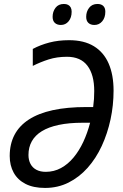

<svg xmlns="http://www.w3.org/2000/svg" viewBox="-20 -925 613 955"><path d="M204.1 9.8Q146 9.8 106.9 -10.3Q67.9 -30.3 48.1 -66.2Q28.3 -102.1 28.3 -148.9Q28.3 -208.5 52 -253.9Q75.7 -299.3 123.3 -330.3Q170.9 -361.3 242.4 -377Q314 -392.6 410.2 -392.6H443.4Q446.3 -414.1 447.5 -432.6Q448.7 -451.2 448.7 -472.2Q448.7 -553.2 415 -597.9Q381.3 -642.6 313 -642.6Q263.2 -642.6 221.9 -629.4Q180.7 -616.2 143.1 -597.2V-681.6Q180.7 -701.7 225.3 -713.4Q270 -725.1 323.7 -725.1Q397.9 -725.1 447 -695.1Q496.1 -665 520.5 -608.9Q544.9 -552.7 544.9 -474.1Q544.9 -401.4 529.8 -331.1Q514.6 -260.7 486.1 -199Q457.5 -137.2 415.8 -90.3Q374 -43.5 320.8 -16.8Q267.6 9.8 204.1 9.8ZM207.5 -70.3Q248.5 -70.3 283.2 -89.1Q317.9 -107.9 345.7 -141.4Q373.5 -174.8 394.3 -219.2Q415 -263.7 428.2 -314.5H391.1Q322.8 -314.5 272.2 -303.7Q221.7 -293 188.2 -272.5Q154.8 -252 138.2 -222.2Q121.6 -192.4 121.6 -154.3Q121.6 -128.9 131.6 -109.9Q141.6 -90.8 160.9 -80.6Q180.2 -70.3 207.5 -70.3ZM449.7 -800.8Q430.7 -800.8 419.7 -811Q408.7 -821.3 408.7 -841.3Q408.7 -867.2 423.3 -886.2Q438 -905.3 464.8 -905.3Q483.4 -905.3 493.7 -895.5Q503.9 -885.7 503.9 -866.7Q503.9 -837.4 488.5 -819.1Q473.1 -800.8 449.7 -800.8ZM282.7 -800.8Q264.2 -800.8 252.9 -811Q241.7 -821.3 241.7 -841.3Q241.7 -867.2 256.1 -886.2Q270.5 -905.3 297.9 -905.3Q310.1 -905.3 318.6 -900.9Q327.1 -896.5 331.8 -887.9Q336.4 -879.4 336.4 -866.7Q336.4 -837.4 321.3 -819.1Q306.2 -800.8 282.7 -800.8Z"/></svg>

Font: Open Sans SemiCondensed Medium
Style: Italic
Weight: 500
Width: 4
Italic angle: -12°
Designer: Monotype Design Team
Foundry: Monotype Imaging Inc.
Version: Version 3.000